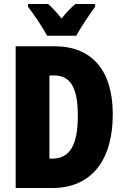

<svg xmlns="http://www.w3.org/2000/svg" viewBox="-20 -947 627 967"><path d="M217 -767H364C385 -806 431 -875 459 -913V-927H360C340 -911 317 -887 290 -854C264 -886 242 -910 222 -927H121V-913C147 -880 200 -802 217 -767ZM548 -372C548 -593 442 -714 255 -714H59V0H243C437 0 548 -135 548 -372ZM372 -365C372 -216 332 -148 242 -148H229V-567H252C332 -567 372 -510 372 -365Z"/></svg>

Font: Noto Sans Gujarati ExtraCondensed Black
Style: Regular
Weight: 900
Width: 2
Designer: Jelle Bosma - Monotype Design Team, Universal Thirst
Foundry: Monotype Imaging Inc.
Version: Version 2.106